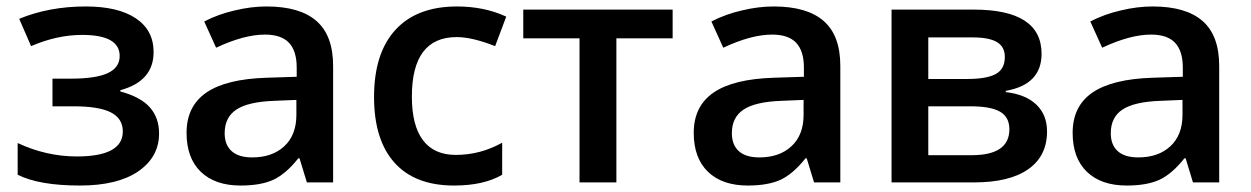

<svg xmlns="http://www.w3.org/2000/svg" viewBox="-20 -570 3908 600"><path d="M144 -324.2H201.2Q279.8 -324.2 316.9 -341.6Q354 -358.9 354 -395Q354 -460.9 236.8 -460.9Q158.2 -460.9 77.1 -425.8L40 -511.2Q133.8 -549.8 248 -549.8Q349.1 -549.8 404.5 -512.7Q460 -475.6 460 -407.2Q460 -316.4 356 -288.1V-284.2Q419.4 -267.1 448.2 -234.6Q477.1 -202.1 477.1 -152.8Q477.1 -79.1 411.6 -34.2Q346.7 9.8 230 9.8Q102.5 9.8 35.2 -23.9V-123Q125 -81.1 220.2 -81.1Q363.8 -81.1 363.8 -159.2Q363.8 -199.7 326.4 -218.8Q289.1 -237.8 210 -237.8H144Z M1021 0H939L916 -75.2H912.1Q873.5 -26.4 833.5 -7.8Q793.9 9.8 731.9 9.8Q651.9 9.8 607.4 -33.2Q563 -76.2 563 -154.8Q563 -238.3 625 -280.8Q687 -323.2 814 -327.1L907.2 -330.1V-358.9Q907.2 -410.6 883.1 -436.3Q858.9 -461.9 808.1 -461.9Q742.7 -461.9 655.3 -420.9L618.2 -502.9Q662.6 -525.9 714.4 -537.6Q765.1 -549.8 813 -549.8Q917 -549.8 969 -504.4Q1021 -459 1021 -363.8ZM768.1 -78.1Q830.6 -78.1 868.2 -112.8Q906.2 -147.9 906.2 -210.9V-257.8L836.9 -254.9Q755.9 -252 719 -227.8Q682.1 -203.6 682.1 -153.8Q682.1 -117.2 703.9 -97.7Q725.6 -78.1 768.1 -78.1Z M1398.9 9.8Q1276.9 9.8 1212.9 -61.5Q1148.9 -132.8 1148.9 -267.1Q1148.9 -403.8 1215.8 -476.8Q1282.7 -549.8 1408.2 -549.8Q1493.2 -549.8 1562 -518.1L1527.3 -425.8Q1455.6 -454.1 1407.2 -454.1Q1267.1 -454.1 1267.1 -268.1Q1267.1 -177.7 1301.8 -131.8Q1336.4 -85.9 1404.3 -85.9Q1481 -85.9 1549.3 -124V-23.9Q1491.7 9.8 1398.9 9.8Z M1615.2 -540H2082V-450.2H1906.2V0H1791V-450.2H1615.2Z M2606 0H2523.9L2501 -75.2H2497.1Q2458.5 -26.4 2418.5 -7.8Q2378.9 9.8 2316.9 9.8Q2236.8 9.8 2192.4 -33.2Q2147.9 -76.2 2147.9 -154.8Q2147.9 -238.3 2210 -280.8Q2272 -323.2 2398.9 -327.1L2492.2 -330.1V-358.9Q2492.2 -410.6 2468 -436.3Q2443.8 -461.9 2393.1 -461.9Q2327.6 -461.9 2240.2 -420.9L2203.1 -502.9Q2247.6 -525.9 2299.3 -537.6Q2350.1 -549.8 2397.9 -549.8Q2502 -549.8 2554 -504.4Q2606 -459 2606 -363.8ZM2353 -78.1Q2415.5 -78.1 2453.1 -112.8Q2491.2 -147.9 2491.2 -210.9V-257.8L2421.9 -254.9Q2340.8 -252 2304 -227.8Q2267.1 -203.6 2267.1 -153.8Q2267.1 -117.2 2288.8 -97.7Q2310.5 -78.1 2353 -78.1Z M3234.9 -401.9Q3234.9 -305.7 3123 -286.1V-282.2Q3185.5 -274.9 3218.8 -242.9Q3252 -210.9 3252 -159.2Q3252 -82.5 3193.4 -41.3Q3134.8 0 3023.9 0H2766.1V-540H3022.9Q3234.9 -540 3234.9 -401.9ZM3134.3 -166Q3134.3 -204.6 3104.7 -221.2Q3075.2 -237.8 3013.2 -237.8H2880.9V-85H3016.1Q3134.3 -85 3134.3 -166ZM3120.1 -392.1Q3120.1 -423.8 3095.5 -438.5Q3070.8 -453.1 3020 -453.1H2880.9V-323.2H3002.9Q3063 -323.2 3091.6 -338.6Q3120.1 -354 3120.1 -392.1Z M3790 0H3708L3685.1 -75.2H3681.2Q3642.6 -26.4 3602.5 -7.8Q3563 9.8 3501 9.8Q3420.9 9.8 3376.5 -33.2Q3332 -76.2 3332 -154.8Q3332 -238.3 3394 -280.8Q3456.1 -323.2 3583 -327.1L3676.3 -330.1V-358.9Q3676.3 -410.6 3652.1 -436.3Q3627.9 -461.9 3577.1 -461.9Q3511.7 -461.9 3424.3 -420.9L3387.2 -502.9Q3431.6 -525.9 3483.4 -537.6Q3534.2 -549.8 3582 -549.8Q3686 -549.8 3738 -504.4Q3790 -459 3790 -363.8ZM3537.1 -78.1Q3599.6 -78.1 3637.2 -112.8Q3675.3 -147.9 3675.3 -210.9V-257.8L3606 -254.9Q3524.9 -252 3488 -227.8Q3451.2 -203.6 3451.2 -153.8Q3451.2 -117.2 3472.9 -97.7Q3494.6 -78.1 3537.1 -78.1Z"/></svg>

Font: Open Sans
Style: SemiBold
Weight: 600
Foundry: Ascender Corporation
Version: Version 1.10